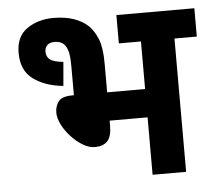

<svg xmlns="http://www.w3.org/2000/svg" viewBox="-48 -684 821 736"><g transform="rotate(-5 362.5 -316.0)"><path d="M184 -632Q269 -632 317 -588Q338 -567 351 -534Q364 -501 364 -440V-330H510V-513H425V-622H725V-513H639V0H510V-221H364V-202Q364 -160 347.5 -142.5Q331 -125 299 -125Q277 -125 253.5 -139Q230 -153 209.5 -175Q189 -197 176 -222Q163 -247 163 -270Q163 -294 176.5 -312Q190 -330 230 -330H236V-439Q236 -473 232.5 -491Q229 -509 221 -521Q208 -540 180 -540Q161 -540 151.5 -530.5Q142 -521 142 -506Q142 -485 157 -474.5Q172 -464 207 -461L199 -369Q129 -376 84 -409Q39 -442 39 -510Q39 -573 81.5 -602.5Q124 -632 184 -632Z"/></g></svg>

Font: Noto Sans SemiCondensed
Style: Bold
Weight: 700
Width: 4
Designer: Monotype Design Team
Foundry: Monotype Imaging Inc.
Version: Version 2.013; ttfautohint (v1.8.4.7-5d5b)